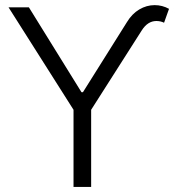

<svg xmlns="http://www.w3.org/2000/svg" viewBox="-20 -736 689 756"><path d="M93.8 -707 300.8 -373H306.6L479.5 -648.4Q499.5 -681.6 528.3 -698.7Q557.1 -715.8 588.9 -715.8Q619.1 -715.8 645.5 -701.2L626 -646.5Q612.3 -653.3 595.7 -653.3Q561.5 -653.3 538.1 -616.2L338.9 -303.7V0H269.5V-303.7L13.7 -707Z"/></svg>

Font: Pretendard Std Light
Style: Regular
Weight: 300
Designer: Base glyphs from Inter by Rasmus Andersson; Hangeul glyphs from Noto Sans CJK(Source Han Sans) by Jang Soo-young and Kan
Foundry: Kil Hyung-jin
Version: Version 1.309